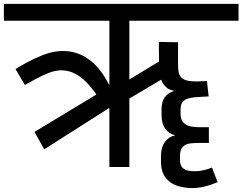

<svg xmlns="http://www.w3.org/2000/svg" viewBox="-56 -861 1250 990"><path d="M508 0V-303H505L172 -91L122 -181L440 -373V-375Q415 -411 388 -438.5Q361 -466 330.5 -481.5Q300 -497 265.5 -498.5Q231 -500 190 -483Q180 -479 171.5 -475Q163 -471 151.5 -465.5Q140 -460 121.5 -450Q103 -440 72 -423L24 -505Q24 -505 44 -517Q64 -529 95.5 -545.5Q127 -562 162 -576Q233 -604 296.5 -596.5Q360 -589 413 -546.5Q466 -504 505 -426H508V-754H-36V-841H1174V-754H611V-451L764 -544L763 -645L862 -643V-526Q862 -500 867.5 -480.5Q873 -461 893.5 -451Q914 -441 960 -441L1011 -443L1020 -364L971 -361Q917 -359 896 -345Q875 -331 875 -296V-274Q875 -242 891.5 -227Q908 -212 930.5 -208.5Q953 -205 971 -205H1021V-124H970Q947 -124 924.5 -121.5Q902 -119 887 -104.5Q872 -90 872 -57V-38Q872 -9 884.5 3.5Q897 16 915 19Q933 22 951 22Q970 22 994 16.5Q1018 11 1037 3L1066 78Q1050 85 1029.5 92Q1009 99 986.5 103.5Q964 108 941 109Q894 109 856.5 96.5Q819 84 796.5 53.5Q774 23 774 -30V-56Q774 -103 795 -130Q816 -157 845 -162V-164Q816 -171 796.5 -197Q777 -223 777 -269V-294Q777 -337 793 -359Q809 -381 839 -391V-394Q815 -397 798.5 -413.5Q782 -430 775 -450L611 -353V0Z"/></svg>

Font: Matangi SemiBold
Style: Regular
Weight: 600
Designer: Prashant Pant
Foundry: The Graphic Ant
Version: Version 3.002